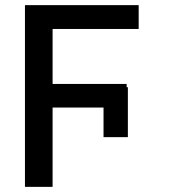

<svg xmlns="http://www.w3.org/2000/svg" viewBox="-20 -727 656 747"><path d="M477.5 -193.4H382.8V-308.6H184.6V0H77.1V-707H519.5V-614.3H184.6V-400.4H472.7V-387.7H477.5Z"/></svg>

Font: Pretendard Std Medium
Style: Regular
Weight: 500
Designer: Base glyphs from Inter by Rasmus Andersson; Hangeul glyphs from Noto Sans CJK(Source Han Sans) by Jang Soo-young and Kan
Foundry: Kil Hyung-jin
Version: Version 1.309